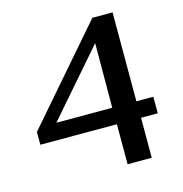

<svg xmlns="http://www.w3.org/2000/svg" viewBox="-101 -761 811 853"><g transform="rotate(-15 305.0 -334.5)"><path d="M30 -184H382V0H493V-184H570V-260H492V-669H399L30 -243ZM124 -260 382 -557 381 -260Z"/></g></svg>

Font: KpMath
Style: SansBold
Weight: 700
Version: Version 0.66